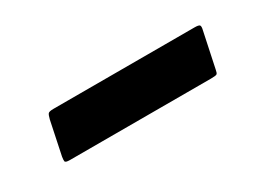

<svg xmlns="http://www.w3.org/2000/svg" viewBox="-23 -443 450 336"><g transform="rotate(-30 201.5 -275.0)"><path d="M57 -229Q48 -229 47.5 -232Q47 -235 48 -241L62 -308Q64 -316 66 -318.5Q68 -321 77 -321H362Q370 -321 372 -319Q374 -317 372 -309L357 -238Q356 -232 354 -230.5Q352 -229 342 -229Z"/></g></svg>

Font: Glory
Style: Bold Italic
Weight: 700
Italic angle: -12°
Version: Version 1.011